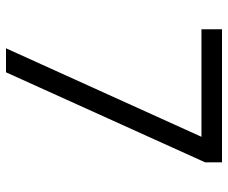

<svg xmlns="http://www.w3.org/2000/svg" viewBox="-80 -680 760 640"><g transform="rotate(90 300.0 -360.0)"><path d="M141 0 436 -651.5H77.5V-720H521V-663.5L221 0Z"/></g></svg>

Font: Cns Manrope
Style: Regular
Weight: 400
Designer: Mikhail Sharanda
Foundry: Mikhail Sharanda
Version: Version 4.504